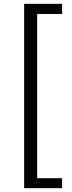

<svg xmlns="http://www.w3.org/2000/svg" viewBox="-20 -812 378 1002"><path d="M106 170V-792H304V-739H174V118H304V170Z"/></svg>

Font: Chocolate Classical Sans
Style: Regular
Weight: 400
Designer: 田海東、宇文滿月
Foundry: Moonlit Owen
Version: Version 1.001